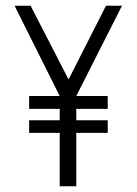

<svg xmlns="http://www.w3.org/2000/svg" viewBox="-20 -652 479 672"><path d="M189 0V-187H82V-231H189V-271H82V-316H189L31 -632H87L220 -374L351 -632H407L247 -316H357V-271H247V-231H357V-187H247V0Z"/></svg>

Font: TajawalTap
Style: Regular
Weight: 300
Designer: Boutros Fonts
Foundry: Created by Boutros International 2017
Version: Version 2.700